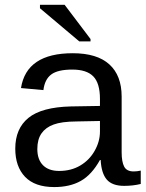

<svg xmlns="http://www.w3.org/2000/svg" viewBox="-20 -756 596 786"><path d="M202.1 9.8Q122.6 9.8 82.5 -32.2Q42.5 -74.2 42.5 -147.5Q42.5 -229.5 96.4 -273.4Q150.4 -317.4 270.5 -320.3L389.2 -322.3V-351.1Q389.2 -415.5 361.8 -443.4Q334.5 -471.2 275.9 -471.2Q216.8 -471.2 189.9 -451.2Q163.1 -431.2 157.7 -387.2L65.9 -395.5Q88.4 -538.1 277.8 -538.1Q377.4 -538.1 427.7 -492.4Q478 -446.8 478 -360.4V-132.8Q478 -93.8 488.3 -74Q498.5 -54.2 527.3 -54.2Q541 -54.2 556.2 -57.6V-2.9Q524.4 4.9 488.3 4.9Q439.5 4.9 417.2 -20.8Q395 -46.4 392.1 -101.1H389.2Q355.5 -40.5 310.8 -15.4Q266.1 9.8 202.1 9.8ZM389.2 -260.7 293 -258.8Q231.4 -258.3 199.2 -246.1Q167 -234.4 149.9 -210Q132.8 -185.5 132.8 -146Q132.8 -103 156 -79.6Q179.2 -56.2 222.2 -56.2Q271 -56.2 308.1 -78.1Q345.7 -100.1 367.4 -138.4Q389.2 -176.8 389.2 -217.3ZM350.6 -596.2V-586.4H304.7L143.6 -722.2V-736.3H244.6Z"/></svg>

Font: Arimo
Style: Regular
Weight: 400
Designer: Steve Matteson
Foundry: Monotype Imaging Inc.
Version: Version 1.33